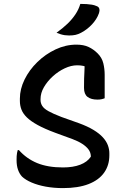

<svg xmlns="http://www.w3.org/2000/svg" viewBox="-20 -949 640 985"><path d="M372 -720Q409 -720 434.5 -708Q460 -696 481 -675Q503 -653 510 -624.5Q517 -596 517 -565Q517 -545 517 -524.5Q517 -504 517 -484.5Q517 -465 517 -445Q510 -442 501 -440Q492 -438 480 -438Q447 -438 429 -452Q411 -466 411 -498Q411 -526 411.5 -545.5Q412 -565 413 -579.5Q414 -594 414 -607.5Q414 -621 413 -638L435 -597Q421 -608 407 -611Q393 -614 376 -614Q345 -614 312 -598.5Q279 -583 251 -557.5Q223 -532 205.5 -502Q188 -472 188 -441V-436Q188 -420 196.5 -406Q205 -392 228 -379Q251 -366 295 -349L385 -317Q429 -301 459.5 -282.5Q490 -264 508 -244Q526 -224 533.5 -203.5Q541 -183 541 -163V-152Q541 -101 514 -63Q487 -25 434 -4.5Q381 16 303 16Q256 16 215 8.5Q174 1 142.5 -12.5Q111 -26 93 -43Q80 -57 72.5 -78Q65 -99 65 -128Q65 -139 65.5 -148Q66 -157 67.5 -165Q69 -173 71 -179H77Q116 -135 170.5 -112.5Q225 -90 303 -90Q355 -90 391.5 -104Q428 -118 446 -145V-149Q445 -168 433.5 -183Q422 -198 402 -211Q382 -224 353 -235L263 -268Q209 -288 173.5 -307.5Q138 -327 118 -346.5Q98 -366 90 -387Q82 -408 82 -431V-443Q82 -492 106 -541Q130 -590 171.5 -630.5Q213 -671 265 -695.5Q317 -720 372 -720ZM392 -929Q410 -929 424.5 -928Q439 -927 451.5 -925Q464 -923 475 -918Q487 -914 489.5 -904Q492 -894 488 -882Q482 -865 473 -851Q464 -837 452.5 -824.5Q441 -812 427 -801Q413 -790 396 -781Q381 -773 367 -770Q353 -767 334 -767Q323 -767 312.5 -768.5Q302 -770 292 -773Q282 -776 270 -781Q302 -804 326 -827Q350 -850 367 -875.5Q384 -901 392 -929Z"/></svg>

Font: Recursive Monospace Casual Medium
Style: Regular
Weight: 500
Version: Version 1.047